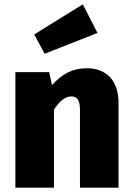

<svg xmlns="http://www.w3.org/2000/svg" viewBox="-20 -866 612 886"><path d="M430 -714 362 -846 138 -707 186 -618ZM381 -551C316 -551 267 -526 220 -473L207 -533H51V0H229V-360C255 -400 281 -421 309 -421C333 -421 349 -408 349 -359V0H527V-391C527 -493 472 -551 381 -551Z"/></svg>

Font: Fira Sans ExtraBold
Style: Regular
Weight: 800
Designer: bBox Type GmbH & Carrois Corporate GbR & Edenspiekermann AG
Foundry: bBox Type GmbH & Carrois Corporate GbR & Edenspiekermann AG
Version: Version 4.300;PS 004.300;hotconv 1.0.88;makeotf.lib2.5.64775